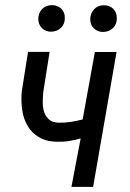

<svg xmlns="http://www.w3.org/2000/svg" viewBox="-20 -732 510 752"><path d="M129.9 -658.7C129.9 -643.6 134.8 -630.9 144.5 -621.6C153.8 -612.3 166.5 -607.4 181.6 -607.9C196.8 -608.4 209.5 -613.8 219.2 -623.5C229 -633.3 233.9 -645.5 233.9 -660.6C234.4 -675.8 229.5 -688.5 219.7 -698.2C209.5 -707.5 196.8 -712.4 181.6 -711.9C166.5 -711.4 153.8 -706.1 144.5 -696.3C135.3 -686 130.4 -673.8 129.9 -658.7ZM333.5 -657.7C333 -642.6 337.9 -629.9 348.1 -620.6C357.9 -611.3 370.1 -606.4 385.3 -606.9C400.4 -607.4 413.1 -612.8 422.9 -622.6C432.6 -631.8 437.5 -644.5 437.5 -659.7C438 -675.3 433.1 -688 423.3 -697.8C413.6 -707 400.9 -711.9 385.3 -711.4C370.1 -710.9 357.4 -705.6 348.1 -695.3C338.9 -685.1 334 -672.9 333.5 -657.7ZM259.8 0H344.7L436.5 -528.3H351.6L303.7 -264.2C288.1 -260.3 272.5 -256.8 256.3 -254.4C240.2 -252 224.1 -251 208 -251.5C191.9 -252 179.2 -256.8 170.9 -265.1C162.1 -273.4 155.8 -283.2 152.3 -295.4C148.9 -307.1 147 -320.3 147.5 -334.5C147.5 -348.6 148.4 -361.8 149.9 -374L174.3 -528.8H89.8L65.4 -374.5C63 -349.6 63.5 -325.2 66.9 -301.8C70.3 -278.3 77.1 -257.3 87.9 -239.3C98.6 -220.7 113.3 -206.1 132.3 -194.8C151.4 -183.6 174.8 -177.2 203.1 -176.8C218.8 -176.3 234.4 -177.2 250 -179.7C265.1 -182.1 280.8 -185.5 295.9 -189.9Z"/></svg>

Font: Roboto Condensed
Style: Italic
Weight: 400
Designer: Google
Version: Version 1.000;PS 001.000;hotconv 1.0.88;makeotf.lib2.5.64775